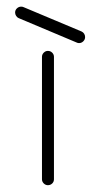

<svg xmlns="http://www.w3.org/2000/svg" viewBox="-20 -541 295 564"><path d="M24.4 -504.1Q24.4 -511.5 29.8 -516.5Q35.2 -521.5 42.2 -521.5Q46.3 -521.5 49.3 -520L219.6 -448.5Q224.4 -446.3 227.2 -441.9Q230 -437.4 230 -432.2Q230 -424.8 224.6 -419.6Q219.3 -414.4 212.2 -414.4Q208.5 -414.4 205.6 -415.9L34.8 -487.8Q30.4 -489.6 27.4 -494.3Q24.4 -498.9 24.4 -504.1ZM103.3 -14.4V-374.1Q103.3 -381.1 108.5 -386.3Q113.7 -391.5 120.7 -391.5Q128.1 -391.5 133.3 -386.3Q138.5 -381.1 138.5 -374.1V-14.4Q138.5 -7 133.3 -2Q128.1 3 120.7 3Q113.7 3 108.5 -2.2Q103.3 -7.4 103.3 -14.4Z"/></svg>

Font: 26F Galaxy Hebrew Light
Style: Regular
Weight: 300
Designer: C₂₉H₂₅N₃O₅
Version: Version 1.000